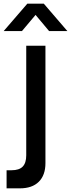

<svg xmlns="http://www.w3.org/2000/svg" viewBox="-46 -790 388 1050"><path d="M-10 240V141H17.5Q59 141 78.2 121Q97.5 101 97.5 59.5V-540H202.5V102Q202.5 168 166.2 204Q130 240 62.5 240ZM-26 -620 103.5 -770H193.5L322.5 -620H222.5L148.5 -708.5L74 -620Z"/></svg>

Font: Manrope ExtraLight SemiBold
Style: Regular
Weight: 600
Version: Version 4.504